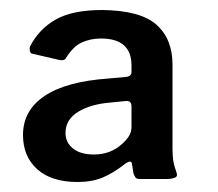

<svg xmlns="http://www.w3.org/2000/svg" viewBox="-20 -771 435 384"><path d="M185 -751Q261 -750 293 -721.5Q325 -693 325 -642V-474Q325 -460 326.5 -450Q328 -440 333 -426Q336 -418 329.5 -415.5Q323 -413 313 -413H261Q253 -413 251 -416Q249 -419 247 -424L244 -443Q243 -452 231 -444Q207 -425 185.5 -416Q164 -407 135 -407Q83 -407 54.5 -432.5Q26 -458 26 -501Q26 -550 69 -579Q112 -608 197 -614L231 -617Q243 -618 243 -627V-640Q243 -694 182 -694Q161 -694 143.5 -686Q126 -678 112 -655Q109 -649 99 -651L43 -664Q40 -666 39.5 -670.5Q39 -675 40 -678Q58 -713 91.5 -732Q125 -751 185 -751ZM111 -505Q111 -486 126 -474Q141 -462 168 -462Q201 -462 224 -483Q233 -491 238 -499Q243 -507 243 -517V-558Q243 -570 232 -569L202 -566Q162 -563 136.5 -547.5Q111 -532 111 -505Z"/></svg>

Font: Libre Franklin Thin SemiBold
Style: Regular
Weight: 600
Version: Version 3.000